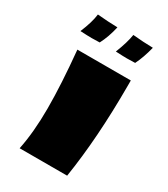

<svg xmlns="http://www.w3.org/2000/svg" viewBox="-170 -759 737 840"><g transform="rotate(30 198.0 -339.0)"><path d="M341 -500V-473Q341 -209 308 0H68Q87 -92 87 -212.5Q87 -333 71 -500ZM140 -576 100 -575Q80 -575 42 -577Q67 -636 72 -678Q125 -673 174 -672Q162 -618 140 -576ZM319 -576 278 -575Q259 -575 221 -577Q245 -638 251 -678Q303 -673 353 -672Q339 -616 319 -576Z"/></g></svg>

Font: Ruslan Display
Style: Regular
Weight: 400
Version: Version 1.001